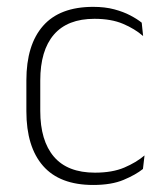

<svg xmlns="http://www.w3.org/2000/svg" viewBox="-20 -516 469 546"><path d="M245 10Q150 10 102.5 -44.2Q55 -98.5 55 -199.5V-287.5Q55 -388.5 102.5 -442.5Q150 -496.5 245 -496.5Q278.5 -496.5 304.8 -489.5Q331 -482.5 350.5 -472.2Q370 -462 383 -451.5L387 -413.5Q363.5 -434 330 -448.2Q296.5 -462.5 248.5 -462.5Q172 -462.5 133.2 -417.5Q94.5 -372.5 94.5 -287V-200.5Q94.5 -116 133.2 -70.5Q172 -25 250 -25Q299.5 -25 333.5 -39.5Q367.5 -54 391 -74L386.5 -35.5Q366 -19 331.5 -4.5Q297 10 245 10Z"/></svg>

Font: Anek Tamil ExtraLight
Style: Regular
Weight: 250
Version: Version 1.003